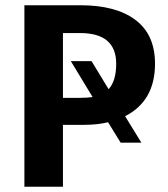

<svg xmlns="http://www.w3.org/2000/svg" viewBox="-20 -712 639 732"><path d="M571 -469Q571 -327 457 -269L519 -168H440L392 -246Q352 -236 299 -236H220V0H73V-692H287Q422 -692 496.5 -636Q571 -580 571 -469ZM287 -339Q312 -339 333 -342L250 -479H329L394 -372Q423 -403 423 -469Q423 -586 285 -586H220V-339Z"/></svg>

Font: FiraGO SemiBold
Style: Regular
Weight: 600
Designer: bBox Type
Foundry: bBox Type GmbH
Version: Version 1.001;PS 001.001;hotconv 1.0.88;makeotf.lib2.5.64775